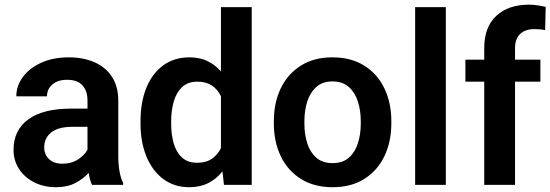

<svg xmlns="http://www.w3.org/2000/svg" viewBox="-20 -780 2322 810"><path d="M368.2 0Q358.9 -19 354 -50.8Q332 -25.9 298.1 -8.1Q264.2 9.8 216.3 9.8Q165 9.8 124.5 -10.7Q84 -31.2 60.5 -66.9Q37.1 -102.5 37.1 -147.9Q37.1 -231 99.4 -276.4Q161.6 -321.8 280.3 -321.8H349.1V-356Q349.1 -396 328.1 -419.7Q307.1 -443.4 263.2 -443.4Q224.1 -443.4 201.2 -423.8Q178.2 -404.3 178.2 -373.5H48.8Q48.8 -417.5 76.2 -454.8Q103.5 -492.2 153.3 -515.1Q203.1 -538.1 270.5 -538.1Q330.6 -538.1 377.7 -517.8Q424.8 -497.6 451.9 -456.8Q479 -416 479 -355V-124.5Q479 -48.8 499.5 -8.3V0ZM242.7 -89.4Q281.7 -89.4 309.6 -107.7Q337.4 -126 349.1 -148.4V-245.1H286.6Q225.6 -245.1 196 -221.2Q166.5 -197.3 166.5 -158.2Q166.5 -128.4 186.8 -108.9Q207 -89.4 242.7 -89.4Z M572.8 -257.8V-268.1Q572.8 -348.6 597.4 -409.4Q622.1 -470.2 668.5 -504.2Q714.8 -538.1 779.8 -538.1Q822.3 -538.1 855 -522.5Q887.7 -506.8 912.1 -478.5V-750H1042V0H924.8L918.5 -57.1Q893.6 -25.4 858.9 -7.8Q824.2 9.8 778.8 9.8Q714.4 9.8 668.2 -25.1Q622.1 -60.1 597.4 -120.6Q572.8 -181.2 572.8 -257.8ZM702.1 -268.1V-257.8Q702.1 -212.4 712.9 -175Q723.6 -137.7 747.8 -115.5Q772 -93.3 811.5 -93.3Q849.1 -93.3 873.8 -110.1Q898.4 -127 912.1 -155.3V-374Q898.4 -402.8 873.8 -419.2Q849.1 -435.5 812.5 -435.5Q772.9 -435.5 748.8 -413.1Q724.6 -390.6 713.4 -352.8Q702.1 -314.9 702.1 -268.1Z M1135.3 -258.8V-269Q1135.3 -346.2 1164.3 -407Q1193.4 -467.8 1248.8 -502.9Q1304.2 -538.1 1382.3 -538.1Q1461.4 -538.1 1517.1 -502.9Q1572.8 -467.8 1601.8 -407Q1630.9 -346.2 1630.9 -269V-258.8Q1630.9 -182.1 1601.8 -121.3Q1572.8 -60.5 1517.3 -25.4Q1461.9 9.8 1383.3 9.8Q1304.7 9.8 1249 -25.4Q1193.4 -60.5 1164.3 -121.3Q1135.3 -182.1 1135.3 -258.8ZM1264.2 -269V-258.8Q1264.2 -212.9 1276.4 -175Q1288.6 -137.2 1314.7 -114.5Q1340.8 -91.8 1383.3 -91.8Q1425.3 -91.8 1451.4 -114.5Q1477.5 -137.2 1489.7 -175Q1502 -212.9 1502 -258.8V-269Q1502 -314 1489.7 -352.1Q1477.5 -390.1 1451.2 -413.3Q1424.8 -436.5 1382.3 -436.5Q1340.8 -436.5 1314.7 -413.3Q1288.6 -390.1 1276.4 -352.1Q1264.2 -314 1264.2 -269Z M1860.8 -750V0H1731.4V-750Z M2152.8 0H2022.9V-435.5H1943.4V-528.3H2022.9V-577.1Q2022.9 -666 2073.7 -713.1Q2124.5 -760.3 2211.4 -760.3Q2230 -760.3 2247.8 -757.6Q2265.6 -754.9 2282.2 -751L2279.8 -652.8Q2260.7 -657.2 2235.4 -657.2Q2195.8 -657.2 2174.3 -636.7Q2152.8 -616.2 2152.8 -577.1V-528.3H2259.8V-435.5H2152.8Z"/></svg>

Font: Vazirmatn RD FD SemiBold
Style: Regular
Weight: 600
Designer: Saber Rastikerdar
Foundry: Saber Rastikerdar
Version: Version 33.003